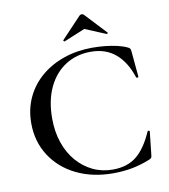

<svg xmlns="http://www.w3.org/2000/svg" viewBox="-90 -889 862 977"><g transform="rotate(-10 341.5 -400.5)"><path d="M421 -636Q456 -636 488.5 -632.5Q521 -629 549.5 -622.5Q578 -616 601 -605Q609 -601 611.5 -597Q614 -593 615 -582L627 -450Q627 -447 622 -446Q617 -445 615 -449Q589 -530 538 -573.5Q487 -617 410 -617Q336 -617 279 -580.5Q222 -544 190 -476.5Q158 -409 158 -316Q158 -248 177.5 -191Q197 -134 232.5 -93Q268 -52 315 -29.5Q362 -7 418 -7Q493 -7 541 -46Q589 -85 625 -168Q626 -171 631 -170Q636 -169 636 -167L623 -48Q622 -36 619.5 -32.5Q617 -29 609 -25Q560 -5 513 3.5Q466 12 417 12Q310 12 227 -28.5Q144 -69 96.5 -142.5Q49 -216 49 -311Q49 -383 77 -443Q105 -503 155.5 -546Q206 -589 274 -612.5Q342 -636 421 -636ZM283 -699 386 -808Q391 -813 398 -813Q405 -813 409 -808L511 -699Q514 -698 511 -694.5Q508 -691 506 -692L398 -737L289 -692Q288 -691 284.5 -694.5Q281 -698 283 -699Z"/></g></svg>

Font: Cormorant Garamond Light SemiBold
Style: Regular
Weight: 600
Version: Version 4.001